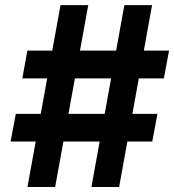

<svg xmlns="http://www.w3.org/2000/svg" viewBox="-20 -748 696 768"><path d="M345.7 0 477.5 -727.5H588.3L456.5 0ZM22.4 -182 43.3 -292.6H609.8L589.1 -182ZM89.8 0 222.1 -727.5H333L200.6 0ZM69.3 -434.4 89.6 -545.6H656.2L635.4 -434.4Z"/></svg>

Font: Inter
Style: Italic
Weight: 400
Italic angle: -9.3988°
Designer: Rasmus Andersson
Foundry: rsms
Version: Version 4.001;git-66647c0bb